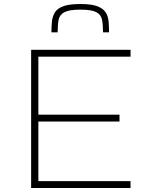

<svg xmlns="http://www.w3.org/2000/svg" viewBox="-20 -936 738 956"><path d="M135 0V-688H630V-654H171V-365H575V-331H171V-34H630V0ZM380 -916Q434 -916 463 -905.5Q492 -895 505 -876Q518 -857 520.5 -831.5Q523 -806 523 -775H493Q493 -813 488 -838Q483 -863 459.5 -875.5Q436 -888 380 -888Q325 -888 301 -875.5Q277 -863 272 -838Q267 -813 267 -775H236Q236 -806 239 -831.5Q242 -857 254.5 -876Q267 -895 296.5 -905.5Q326 -916 380 -916Z"/></svg>

Font: Saira Expanded Thin
Style: Regular
Weight: 250
Width: 7
Designer: Hector Gatti with collaboration of the Omnibus-Type team
Foundry: Omnibus-Type
Version: Version 1.101